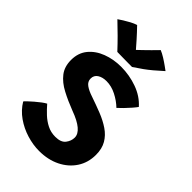

<svg xmlns="http://www.w3.org/2000/svg" viewBox="-269 -1008 1114 1114"><g transform="rotate(45 288.0 -451.5)"><path d="M280 8Q230 8 178.5 -7.8Q127 -23.5 83 -54.2Q39 -85 12 -130Q15 -135 28 -147.2Q41 -159.5 58 -174.2Q75 -189 91.8 -201.5Q108.5 -214 119.5 -219.5Q141 -194.5 166.2 -170.8Q191.5 -147 221.8 -131.8Q252 -116.5 288.5 -116.5Q334.5 -116.5 353.2 -141Q372 -165.5 372 -193.5Q372 -250.5 252.5 -294Q192.5 -317 143.8 -342.8Q95 -368.5 66.5 -405Q38 -441.5 38 -496.5Q38 -555 70.5 -594.5Q103 -634 156.2 -654.2Q209.5 -674.5 271.5 -674.5Q340.5 -674.5 404.2 -651.5Q468 -628.5 509 -582Q501.5 -571 485.5 -552.5Q469.5 -534 451.5 -515.5Q433.5 -497 421 -486Q391 -515 351.2 -535.2Q311.5 -555.5 270.5 -555.5Q238 -555.5 216.2 -541.5Q194.5 -527.5 194.5 -500.5Q194.5 -475.5 216.5 -459.8Q238.5 -444 274 -432.5Q325 -415 371.2 -396.8Q417.5 -378.5 453.2 -354.2Q489 -330 509.5 -295Q530 -260 530 -209.5Q530 -146 498 -97Q466 -48 409.5 -20Q353 8 280 8ZM365.5 -905Q382.5 -898.5 405.8 -884Q429 -869.5 447.8 -855.8Q466.5 -842 471.5 -838.5Q412.5 -784.5 372.8 -756.2Q333 -728 317 -718Q306 -718 283 -718.2Q260 -718.5 235.2 -718.8Q210.5 -719 195 -719.5Q163 -754 130.2 -786.8Q97.5 -819.5 61 -854Q71.5 -861.5 89.8 -873Q108 -884.5 128.2 -895.2Q148.5 -906 166 -911Q196 -880 223.8 -848.8Q251.5 -817.5 263 -804Q272.5 -812.5 290.2 -829.8Q308 -847 328.2 -867Q348.5 -887 365.5 -905Z"/></g></svg>

Font: Grandstander
Style: Bold
Weight: 700
Designer: Tyler Finck
Foundry: Etcetera Type Co
Version: Version 1.200; ttfautohint (v1.8.3)